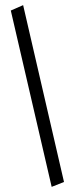

<svg xmlns="http://www.w3.org/2000/svg" viewBox="-20 -685 290 747"><path d="M181 42 22 -644 70 -665 229 23Z"/></svg>

Font: Inconsolata UltraCondensed
Style: Regular
Weight: 400
Width: 1
Monospace: yes
Designer: Raph Levien, Cyreal, Brenton Simpson
Foundry: Raph Levien, Cyreal, Google
Version: Version 3.000; ttfautohint (v1.8.2.53-6de2)